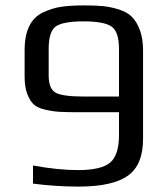

<svg xmlns="http://www.w3.org/2000/svg" viewBox="-20 -680 620 710"><path d="M509 -494V-166Q509 -70 452.5 -30Q396 10 271 10Q186 10 102 -1V-68Q195 -51 268 -51Q354 -51 387 -78.5Q420 -106 420 -180V-265H273Q226 -265 200 -266.5Q174 -268 145 -275Q116 -282 102.5 -296Q89 -310 80 -335Q71 -360 71 -398V-494Q71 -548 88 -583Q105 -618 139 -634Q173 -650 207 -655Q241 -660 291 -660Q332 -660 359.5 -657.5Q387 -655 418 -645.5Q449 -636 467 -618.5Q485 -601 497 -569.5Q509 -538 509 -494ZM420 -499Q420 -564 391.5 -582.5Q363 -601 289 -601Q215 -601 187.5 -583Q160 -565 160 -499V-401Q160 -353 184.5 -338Q209 -323 290 -323H420Z"/></svg>

Font: Play
Style: Regular
Weight: 400
Designer: Jonas Hecksher
Foundry: Jonas Hecksher, Playtypeª, e-types AS
Version: Version 1.002